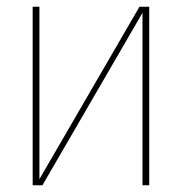

<svg xmlns="http://www.w3.org/2000/svg" viewBox="-20 -550 540 570"><path d="M77 0V-530H97V-18L394 -530H423V0H403V-512L106 0Z"/></svg>

Font: Iosevka Slab Thin
Style: Regular
Weight: 100
Monospace: yes
Designer: Belleve Invis
Foundry: Belleve Invis
Version: Version 11.1.0; ttfautohint (v1.8.3)